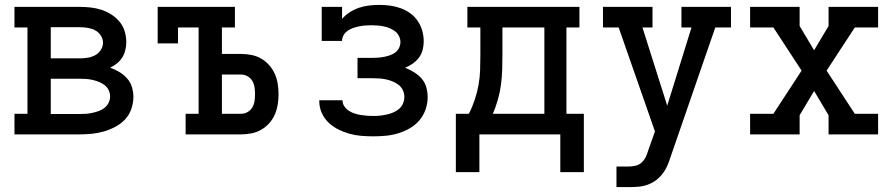

<svg xmlns="http://www.w3.org/2000/svg" viewBox="-20 -548 3640 783"><path d="M39 0V-84H92V-436H39V-520H305Q327 -520 349.5 -517.5Q372 -515 393.5 -508Q415 -501 434 -489Q453 -477 467.5 -459.5Q482 -442 488.5 -420Q495 -398 495 -376Q495 -360 491 -343.5Q487 -327 478.5 -313.5Q470 -300 457 -289.5Q444 -279 429 -272Q449 -265 466.5 -254.5Q484 -244 498 -228.5Q512 -213 518 -193Q524 -173 524 -153Q524 -128 515.5 -103.5Q507 -79 490 -61Q473 -43 450.5 -31Q428 -19 404 -12Q380 -5 355 -2.5Q330 0 305 0ZM187 -310H305Q321 -310 337 -312.5Q353 -315 367.5 -322.5Q382 -330 391 -344Q400 -358 400 -374Q400 -390 390.5 -404Q381 -418 367 -425Q353 -432 337 -434.5Q321 -437 305 -437H187ZM187 -83H305Q318 -83 331.5 -84Q345 -85 358 -88Q371 -91 383.5 -95.5Q396 -100 406.5 -108.5Q417 -117 423 -129Q429 -141 429 -155Q429 -168 423 -180.5Q417 -193 406.5 -201Q396 -209 383.5 -214Q371 -219 358 -222Q345 -225 331.5 -226Q318 -227 305 -227H187Z M737 0V-84H790V-436H706V-371H623V-520H938V-436H885V-328H963Q984 -328 1005 -324Q1026 -320 1044.5 -309.5Q1063 -299 1077.5 -282.5Q1092 -266 1100.5 -247Q1109 -228 1112.5 -206.5Q1116 -185 1116 -164Q1116 -143 1112.5 -121.5Q1109 -100 1100.5 -80.5Q1092 -61 1077.5 -45Q1063 -29 1044.5 -18.5Q1026 -8 1005 -4Q984 0 963 0ZM885 -84H963Q977 -84 989.5 -91Q1002 -98 1009 -110Q1016 -122 1018 -136Q1020 -150 1020 -164Q1020 -178 1018 -192Q1016 -206 1009 -218Q1002 -230 989.5 -237Q977 -244 963 -244H885Z M1503 8Q1478 8 1453.5 6Q1429 4 1405.5 -2.5Q1382 -9 1360 -20Q1338 -31 1320 -48Q1302 -65 1292 -88Q1282 -111 1282 -135V-139H1377V-138Q1377 -125 1384.5 -114Q1392 -103 1403 -96Q1414 -89 1426.5 -85Q1439 -81 1451.5 -79Q1464 -77 1477 -76Q1490 -75 1503 -75Q1517 -75 1530.5 -76.5Q1544 -78 1557.5 -81Q1571 -84 1584 -89.5Q1597 -95 1607.5 -104Q1618 -113 1623.5 -126Q1629 -139 1629 -153Q1629 -167 1623 -180Q1617 -193 1606 -201.5Q1595 -210 1582 -215.5Q1569 -221 1555.5 -224Q1542 -227 1528 -228Q1514 -229 1500 -229H1438V-312H1500Q1512 -312 1524 -313Q1536 -314 1548 -316.5Q1560 -319 1571.5 -323Q1583 -327 1592.5 -334.5Q1602 -342 1607.5 -353Q1613 -364 1613 -377Q1613 -389 1607 -401Q1601 -413 1591 -420.5Q1581 -428 1569 -433Q1557 -438 1544.5 -440.5Q1532 -443 1519.5 -444Q1507 -445 1494 -445Q1482 -445 1469.5 -444Q1457 -443 1444.5 -440.5Q1432 -438 1420.5 -434Q1409 -430 1398.5 -423Q1388 -416 1381.5 -405Q1375 -394 1375 -381H1292V-520H1375V-471Q1389 -487 1407 -498.5Q1425 -510 1444.5 -516.5Q1464 -523 1485 -525.5Q1506 -528 1527 -528Q1550 -528 1571.5 -525Q1593 -522 1614 -514.5Q1635 -507 1653 -494Q1671 -481 1683.5 -462.5Q1696 -444 1702 -422.5Q1708 -401 1708 -379Q1708 -362 1703.5 -344.5Q1699 -327 1688.5 -313Q1678 -299 1663 -288.5Q1648 -278 1632 -272Q1651 -264 1668.5 -253.5Q1686 -243 1699.5 -227.5Q1713 -212 1718.5 -192Q1724 -172 1724 -152Q1724 -126 1715.5 -101.5Q1707 -77 1690.5 -57.5Q1674 -38 1651.5 -25Q1629 -12 1604.5 -4.5Q1580 3 1554.5 5.5Q1529 8 1503 8Z M1839 154V-84H1892Q1906 -111 1916 -141Q1926 -171 1931.5 -201.5Q1937 -232 1938 -263Q1939 -294 1939 -325V-436H1886V-520H2343V-436H2290V-84H2361V154H2265V0H1935V154ZM2200 -84V-436H2029V-325Q2029 -294 2028 -263.5Q2027 -233 2023 -202.5Q2019 -172 2010.5 -142Q2002 -112 1990 -84Z M2494 215V131H2544Q2559 131 2573 127.5Q2587 124 2597.5 114Q2608 104 2614 91Q2620 78 2624 64L2651 -12L2503 -436H2439V-520H2641V-436H2600L2701 -117L2800 -436H2759V-520H2961V-436H2897L2715 91Q2709 110 2701.5 127.5Q2694 145 2682 160.5Q2670 176 2654.5 187.5Q2639 199 2620.5 205.5Q2602 212 2583 213.5Q2564 215 2544 215Z M3039 0V-84H3134L3249 -260L3134 -436H3039V-520H3241V-442L3300 -343L3359 -442V-520H3561V-436H3466L3351 -260L3466 -84H3561V0H3359V-78L3300 -177L3241 -78V0Z"/></svg>

Font: Iosevka HT Medium Extended
Style: Regular
Weight: 500
Width: 7
Monospace: yes
Designer: Belleve Invis
Foundry: Belleve Invis
Version: Version 32.3.0; ttfautohint (v1.8.4)